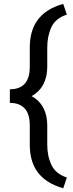

<svg xmlns="http://www.w3.org/2000/svg" viewBox="-20 -800 378 998"><path d="M327.6 122.6C289.1 110.4 262.7 88.9 248 58.1C232.9 27.3 225.6 -8.3 225.6 -48.3V-148.9C225.6 -213.9 200.7 -270.5 144 -300.3C200.7 -331.1 225.6 -386.7 225.6 -451.7V-552.7C225.6 -592.8 232.9 -628.4 247.6 -659.7C262.2 -690.4 289.1 -711.9 327.6 -724.1L308.6 -779.8C175.8 -742.7 134.8 -654.8 134.8 -552.7V-451.7C134.8 -380.9 105 -335.9 31.2 -335.9V-265.1C105 -265.1 134.8 -219.7 134.8 -148.9V-48.3C134.8 54.2 175.8 140.6 308.6 178.7Z"/></svg>

Font: Vazirmatn
Style: Regular
Weight: 400
Designer: Saber Rastikerdar
Foundry: Saber Rastikerdar
Version: Version 33.003